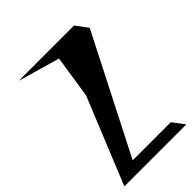

<svg xmlns="http://www.w3.org/2000/svg" viewBox="-67 -1125 1286 1286"><g transform="rotate(45 576.0 -481.5)"><path d="M138 -188 223 -484 525 -438 1138 -188V-775L1054 -712V-351L223 -775L138 -712Z"/></g></svg>

Font: bitstorm
Style: maxext
Weight: 400
Version: Version 0.2